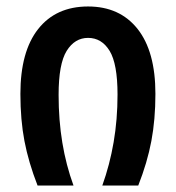

<svg xmlns="http://www.w3.org/2000/svg" viewBox="-20 -573 544 593"><path d="M96 0Q68 -72 55.5 -137.5Q43 -203 43 -283Q43 -414 98 -483.5Q153 -553 252 -553Q350 -553 405 -483.5Q460 -414 460 -283Q460 -204 447.5 -137.5Q435 -71 407 0H296Q319 -64 331 -134Q343 -204 343 -281Q343 -376 318.5 -416Q294 -456 252 -456Q211 -456 186 -416Q161 -376 161 -280Q161 -202 172.5 -132.5Q184 -63 207 0Z"/></svg>

Font: Noto Sans Georgian Condensed SemiBold
Style: Regular
Weight: 600
Width: 3
Designer: Monotype Design Team, Akaki Razmadze
Foundry: Google LLC
Version: Version 2.005; ttfautohint (v1.8.4.7-5d5b)